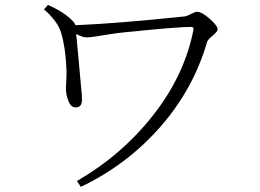

<svg xmlns="http://www.w3.org/2000/svg" viewBox="-20 -724 1040 769"><path d="M156.2 -686.5 171.9 -704.1Q238.3 -675.8 274.4 -636.7Q278.3 -632.8 282.2 -623Q449.2 -629.9 718.8 -658.2Q728.5 -659.2 745.1 -668Q761.7 -676.8 768.6 -676.8Q788.1 -676.8 819.8 -648.9Q851.6 -621.1 851.6 -606.4Q851.6 -597.7 831.5 -581.1Q811.5 -564.5 809.6 -556.6Q754.9 -367.2 621.6 -215.3Q488.3 -63.5 303.7 24.4L288.1 1Q468.8 -103.5 594.2 -263.7Q719.7 -423.8 754.9 -605.5Q756.8 -616.2 745.1 -616.2Q691.4 -616.2 489.3 -595.7Q456.1 -592.8 419.9 -586.9Q383.8 -581.1 360.8 -577.6Q337.9 -574.2 328.1 -574.2Q310.5 -574.2 285.2 -587.9Q286.1 -577.1 295.9 -473.6Q305.7 -370.1 307.6 -344.7Q308.6 -330.1 308.1 -318.8Q307.6 -307.6 301.3 -300.8Q294.9 -293.9 282.2 -293.9Q263.7 -293.9 253.9 -319.8Q244.1 -345.7 244.1 -369.1Q244.1 -377.9 245.6 -403.3Q247.1 -428.7 246.1 -449.2Q242.2 -536.1 224.6 -592.8Q211.9 -637.7 156.2 -686.5Z"/></svg>

Font: GenYoMin TW TTF Light
Style: Regular
Weight: 300
Version: Version 1.300